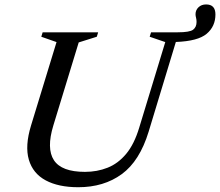

<svg xmlns="http://www.w3.org/2000/svg" viewBox="-20 -812 967 844"><path d="M214.5 -260.5Q183.5 -159 217 -107.8Q250.5 -56.5 353.5 -56.5Q407 -56.5 453 -74.8Q499 -93 534.5 -135.5Q570 -178 592 -251L706.5 -627L638 -650.5L644 -670H761Q814 -670 829 -681.5Q844 -693 844 -715.5Q844 -726 841.8 -734Q839.5 -742 839.5 -749.5Q839.5 -767.5 852.5 -780Q865.5 -792.5 886 -792.5Q927 -792.5 927 -748.5Q927 -696 888.5 -663.5Q850 -631 753 -627.5L633.5 -233.5Q594 -104 515.2 -46.5Q436.5 11 324 11Q237 11 180.8 -19.2Q124.5 -49.5 106.8 -110Q89 -170.5 116.5 -260.5L228.5 -627L161.5 -650.5L167.5 -670H411.5L405.5 -650.5L326 -625.5Z"/></svg>

Font: Newsreader Text Medium
Style: Italic
Weight: 500
Italic angle: -17°
Designer: Hugues Gentile
Foundry: Production Type
Version: Version 1.001